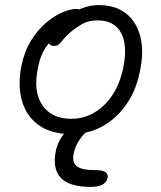

<svg xmlns="http://www.w3.org/2000/svg" viewBox="-20 -514 631 753"><path d="M260 12Q182 12 133 -22.5Q84 -57 66.5 -117.5Q49 -178 64 -256Q76 -314 102.5 -356Q129 -398 161.5 -425.5Q194 -453 225.5 -466Q257 -479 278 -479Q286 -479 291 -477Q296 -475 298.5 -470.5Q301 -466 299 -458Q295 -442 287 -429.5Q279 -417 256 -405Q216 -385 190.5 -363Q165 -341 150 -312.5Q135 -284 128 -243Q110 -154 146.5 -101Q183 -48 259 -48Q334 -48 390 -103.5Q446 -159 464 -252Q481 -337 454.5 -385.5Q428 -434 363 -434Q329 -434 306.5 -422Q284 -410 259 -390Q240 -374 230 -361.5Q220 -349 212.5 -341.5Q205 -334 192 -334Q179 -334 174 -341Q169 -348 172 -363Q176 -383 194.5 -406Q213 -429 241 -449Q269 -469 301.5 -481.5Q334 -494 367 -494Q433 -494 474.5 -461Q516 -428 530.5 -370Q545 -312 529 -236Q515 -162 476.5 -106Q438 -50 382.5 -19Q327 12 260 12ZM336 219Q251 219 218 183Q185 147 199 78Q207 39 235.5 5Q264 -29 303.5 -50Q343 -71 385 -71Q394 -71 398.5 -66Q403 -61 402 -53Q400 -46 394.5 -41Q389 -36 372 -29Q330 -13 303 19.5Q276 52 269 89Q262 120 279.5 136.5Q297 153 351 153Q382 153 393.5 161Q405 169 402 183Q398 202 381 210.5Q364 219 336 219Z"/></svg>

Font: Shantell Sans Light
Style: Italic
Weight: 300
Italic angle: -11°
Designer: Stephen Nixon, Anya Danilova, Shantell Martin
Foundry: Arrow Type
Version: Version 1.008;[ac192a2d6]